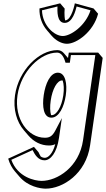

<svg xmlns="http://www.w3.org/2000/svg" viewBox="-20 -830 639 1157"><path d="M29.4 126C38.5 157.6 52.8 182.8 69.8 202.7L97.1 234.5C147.5 293.4 221.8 306.8 255.5 306.8C358.3 306.8 498.1 217.8 522.9 45.8L598.8 -481.2L571.6 -513H394.6L389.9 -480.3L365.4 -508.9C354.8 -521.4 341.6 -528 325.9 -528C214.6 -528 92 -406 70.4 -256C58.1 -170.8 81.1 -95 123.5 -45.4L150.8 -13.6C183.1 24.2 226.8 46.8 274.9 46.8C288.2 46.8 300.9 44.8 313 38.7C296.6 100.2 268 121 250.5 121C241 121 232.7 118 225.3 113C220.3 104.6 215.9 95.5 211.8 86.8L184.6 55ZM431 -810C431 -810 411.8 -708.2 372.6 -707C365.6 -737.3 369.7 -778.2 369.7 -778.2L342.5 -810L217.8 -779C216.1 -725.4 235.1 -680.1 262.4 -648.2L289.6 -616.4C316.8 -584.6 352.2 -566.2 383.4 -566.2C443.1 -566.2 543.7 -640.2 571.1 -747.2L543.9 -779ZM357.7 -344.8C364.7 -323.4 366.8 -292.5 361.5 -256C351.4 -186 320.8 -136 291.7 -136C290.3 -136 288.9 -136.1 287.6 -136.3C281.4 -157.7 280.5 -188.3 285.6 -224.2C295.9 -295.2 325.4 -345.2 353.7 -345.2C355.1 -345.2 356.4 -345.1 357.7 -344.8ZM441.7 -790.9 525.6 -767.9C494.9 -673.6 405.6 -613 358.4 -613C307.6 -613 236.3 -675.3 232.9 -767.8L326.3 -791C325.5 -765.2 322 -692 369.8 -692C417.9 -692 435.6 -767.3 441.7 -790.9ZM48.2 133 176.3 74.4C190.5 102.6 209.9 136 248.3 136C283.8 136 322.3 92.7 335.5 1L352.7 -118.3L312.8 -42.3C293.6 -5.8 274.9 0 249.8 0C149.6 0 64.6 -111.8 85.4 -256C106.2 -400.2 223.6 -513 323.7 -513C343.4 -513 360.6 -498 372.1 -460.8L374.9 -452H400.8L407.4 -498H554.4L480.6 14C457.1 177.7 325.1 260 230.5 260C190.1 260 86.1 238.3 48.2 133ZM243.5 -256.6C233.7 -188.8 241.5 -121 289.6 -121C336.1 -121 366.7 -187.8 376.5 -256C386.5 -325.5 374 -392 328.6 -392C282.5 -392 253.4 -325.2 243.5 -256.6Z"/></svg>

Font: Blink
Style: 3DObl
Weight: 400
Designer: Mew Too
Foundry: Cannot Into Space Fonts
Version: Version 001.000